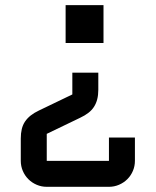

<svg xmlns="http://www.w3.org/2000/svg" viewBox="-20 -510 600 740"><path d="M60.1 23.9Q60.1 3.4 64 -12.7Q67.9 -28.8 76.4 -41.5Q85 -54.2 98.1 -64.7Q111.3 -75.2 129.9 -84L258.8 -146V-230H358.9V-164.1Q358.9 -143.6 354.7 -127.4Q350.6 -111.3 342.3 -98.4Q334 -85.4 320.8 -75.2Q307.6 -64.9 289.1 -56.2L160.2 5.9V109.9H399.9V20H500V109.9Q500 130.4 492.2 148.7Q484.4 167 470.7 180.7Q457 194.3 438.7 202.1Q420.4 210 399.9 210H160.2Q139.6 210 121.3 202.1Q103 194.3 89.4 180.7Q75.7 167 67.9 148.7Q60.1 130.4 60.1 109.9ZM378.9 -344.2H232.9V-490.2H378.9Z"/></svg>

Font: Aldrich
Style: Regular
Weight: 400
Designer: Matthew Desmond
Foundry: Matthew Desmond
Version: Version 1.001 2011